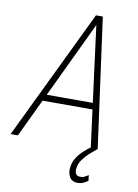

<svg xmlns="http://www.w3.org/2000/svg" viewBox="-127 -775 745 1036"><g transform="rotate(10 245.5 -257.0)"><path d="M334 -680.7 10.7 0H-29.3L313 -710.9H343.3ZM409.7 0 321.3 -681.2 322.8 -710.9H350.6L447.8 0ZM403.3 -242.7 397.5 -207.5H95.2L101.1 -242.7ZM422.4 -13.2 443.8 1.5Q424.8 16.1 405 33.9Q385.3 51.8 370.4 73Q355.5 94.2 352.1 119.6Q349.6 135.3 355.2 148.4Q360.8 161.6 379.4 161.6Q391.6 163.1 403.3 157.2Q415 151.4 424.8 145L428.2 175.8Q415.5 185.1 402.1 190.7Q388.7 196.3 373 196.8Q340.3 196.8 327.4 173.3Q314.5 149.9 318.4 122.1Q321.3 92.8 337.2 67.9Q353 43 376 22.7Q398.9 2.4 422.4 -13.2Z"/></g></svg>

Font: Roboto Condensed ExtraLight
Style: Italic
Weight: 250
Italic angle: -12°
Designer: Christian Robertson
Foundry: Google
Version: Version 3.008; 2023